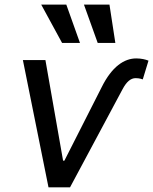

<svg xmlns="http://www.w3.org/2000/svg" viewBox="-20 -803 656 823"><path d="M78.1 -545.5 187.9 0H280.2L505.3 -420.5C522 -452.1 540.1 -468 561.1 -468C577.8 -468 587.7 -464.1 592 -462.7L616.5 -543C603.7 -548.3 585.2 -552.6 563.9 -552.6C513.1 -552.6 459.9 -518.5 415.5 -428.6L256 -114.3H250.4L174.7 -545.5ZM156.6 -783.4 246.1 -619H322.8L264.2 -783.4ZM339.8 -783.4 398.8 -619H474.4L449.2 -783.4Z"/></svg>

Font: Margiela Sans Text
Style: Italic
Weight: 400
Italic angle: -9.39999°
Designer: Stefan Endress, Andreas Faust
Version: Version 1.100;FEAKit 1.0